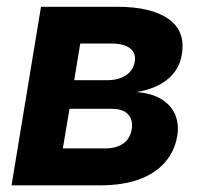

<svg xmlns="http://www.w3.org/2000/svg" viewBox="-20 -556 604 576"><path d="M14.6 0 103 -535.6H333Q433.6 -535.6 485.6 -499Q537.6 -462.4 525.4 -392.1Q518.6 -348.1 483.6 -318.8Q448.7 -289.6 389.6 -279.8Q435.5 -276.4 464.6 -258.3Q493.7 -240.2 505.6 -211.7Q517.6 -183.1 511.7 -147.9Q503.9 -102.1 474.6 -68.6Q445.3 -35.2 396.5 -17.6Q347.7 0 280.3 0ZM168.5 -110.8H296.9Q328.6 -110.8 349.4 -125.2Q370.1 -139.6 375 -167Q379.9 -195.8 364.5 -212.6Q349.1 -229.5 316.4 -229.5H188.5ZM202.6 -315.4H300.8Q335.4 -315.4 357.7 -330.1Q379.9 -344.7 384.3 -371.1Q388.7 -397 370.1 -411.1Q351.6 -425.3 314.9 -425.3H220.7Z"/></svg>

Font: Inter 20pt
Style: Bold Italic
Weight: 700
Italic angle: -9.3988°
Version: Version 4.001;git-66647c0bb